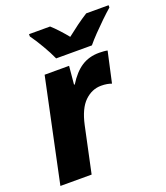

<svg xmlns="http://www.w3.org/2000/svg" viewBox="-140 -863 830 959"><g transform="rotate(-20 275.0 -383.0)"><path d="M15 0 131 -549H261L252 -452H256Q290 -507 330 -533Q370 -559 424 -559Q436 -559 448.5 -558Q461 -557 468 -555L432 -392Q422 -396 408 -398.5Q394 -401 377 -401Q328 -401 289.5 -364Q251 -327 233 -244L181 0ZM213 -606Q198 -640 173 -682.5Q148 -725 127 -754V-766H239Q256 -751 278.5 -726.5Q301 -702 316 -683Q345 -706 373 -726.5Q401 -747 431 -766H550V-754Q528 -735 500.5 -708.5Q473 -682 447 -655Q421 -628 403 -606Z"/></g></svg>

Font: Noto Sans ExtraBold
Style: Italic
Weight: 800
Italic angle: -12°
Designer: Monotype Design Team
Foundry: Monotype Imaging Inc.
Version: Version 2.013; ttfautohint (v1.8.4.7-5d5b)